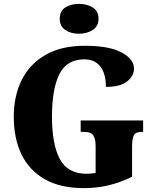

<svg xmlns="http://www.w3.org/2000/svg" viewBox="-20 -960 801 990"><path d="M413 10Q291 10 210.5 -36Q130 -82 90.5 -164.5Q51 -247 51 -358Q51 -466 92.5 -548.5Q134 -631 215.5 -677.5Q297 -724 417 -724Q543 -724 607 -689.5Q671 -655 671 -606Q671 -569 636 -540.5Q601 -512 526 -512Q526 -581 497 -617.5Q468 -654 415 -654Q324 -654 286 -577.5Q248 -501 248 -358Q248 -216 288.5 -140Q329 -64 427 -64Q446 -64 473 -68V-207Q473 -245 460.5 -262.5Q448 -280 414 -280H396V-339H718V-280H710Q679 -280 670 -262Q661 -244 661 -203V-49Q601 -19 540 -4.5Q479 10 413 10ZM387 -786Q345 -786 316.5 -805.5Q288 -825 288 -863Q288 -903 316.5 -921.5Q345 -940 387 -940Q428 -940 458 -921.5Q488 -903 488 -863Q488 -825 458 -805.5Q428 -786 387 -786Z"/></svg>

Font: Noto Serif Myanmar SemiCondensed Black
Style: Regular
Weight: 900
Width: 4
Designer: Ben Mitchell and the Monotype Design Team
Foundry: Monotype Imaging Inc.
Version: Version 2.106; ttfautohint (v1.8.4.7-5d5b)